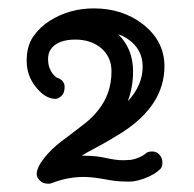

<svg xmlns="http://www.w3.org/2000/svg" viewBox="-20 -733 464 460"><path d="M286.1 -490.2Q321.8 -528.8 321.8 -573.2Q321.8 -615.2 286.1 -639.6Q275.4 -647 263.2 -650.9Q298.8 -616.2 298.8 -562Q298.8 -523.9 286.1 -490.2ZM119.1 -545.9Q134.8 -539.6 134.8 -524.7Q134.8 -509.8 127 -502.9Q119.1 -496.1 113.3 -496.1Q87.4 -496.1 64.5 -526.4Q43.9 -552.7 43.9 -587.6Q43.9 -622.6 59.6 -645.3Q75.2 -668 99.1 -683.1Q146 -712.9 205.1 -712.9Q272.5 -712.9 321.3 -675.8Q374 -635.3 374 -574.2Q374 -480.5 271.5 -415Q240.7 -395.5 212.9 -380.9Q185.1 -366.2 175.8 -359.9H183.1Q210 -359.9 233.9 -354.5Q257.8 -349.1 274.7 -349.1Q291.5 -349.1 299.8 -351.3Q308.1 -353.5 314.5 -356.4Q323.7 -360.4 328.9 -365.2Q334 -370.1 344.7 -370.1Q355.5 -370.1 362.3 -362.1Q369.1 -354 369.1 -343.5Q369.1 -333 364.3 -328.4Q359.4 -323.7 353.8 -319.6Q348.1 -315.4 337.9 -310.5Q311 -297.9 289.3 -297.9Q267.6 -297.9 255.1 -299.6Q242.7 -301.3 230.5 -303.7Q199.2 -309.1 181.6 -309.1Q141.1 -309.1 103 -293.9Q100.6 -293 98.6 -293H94.2Q83 -293 75.4 -300.5Q67.9 -308.1 67.9 -315.7Q67.9 -323.2 72.3 -333Q76.7 -342.8 85.7 -354.2Q94.7 -365.7 105.2 -375.7Q115.7 -385.7 127 -394.3Q138.2 -402.8 152.6 -413.6Q167 -424.3 184.6 -438.2Q202.1 -452.1 215.8 -469.7Q247.1 -508.8 247.1 -562Q247.1 -597.7 220.7 -619.1Q196.3 -638.2 160.2 -638.2Q116.7 -638.2 100.6 -613.3Q95.2 -604.5 95.2 -591.6Q95.2 -578.6 98.9 -569.6Q102.5 -560.5 106.9 -555.7Q115.2 -545.9 119.1 -545.9Z"/></svg>

Font: Ribeye Marrow
Style: Regular
Weight: 400
Designer: Astigmatic (AOETI)
Foundry: Astigmatic (AOETI)
Version: Version 1.000